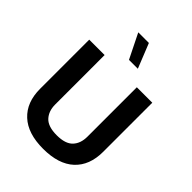

<svg xmlns="http://www.w3.org/2000/svg" viewBox="-268 -1105 1249 1249"><g transform="rotate(45 356.0 -481.0)"><path d="M504.4 -254.4C504.4 -213.4 493.2 -180.7 470.2 -156.2C447.3 -131.8 409.7 -119.6 356.4 -119.6C303.7 -119.6 265.6 -131.8 242.7 -156.2C219.7 -180.7 208 -213.4 208 -254.4V-709H66.4V-257.3C66.4 -173.8 91.3 -109.4 141.1 -63.5C190.4 -17.6 262.2 5.4 356.4 5.4C450.7 5.4 522.9 -17.6 572.3 -63.5C621.6 -109.4 646.5 -173.8 646.5 -257.3V-709H504.4ZM356 -968.3H258.3L342.3 -798.8H423.8Z"/></g></svg>

Font: Estedad Bold
Style: Regular
Weight: 700
Designer: Amin Abedi
Version: Version 7.3